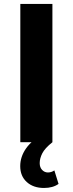

<svg xmlns="http://www.w3.org/2000/svg" viewBox="-20 -720 368 972"><path d="M82.9 0V-700H245.3V0ZM202.8 231.6Q148.7 231.6 115.5 201.5Q82.4 171.4 82.4 121Q82.4 74.1 111.2 32.4Q140.1 -9.3 197.4 -40.7L245.3 0Q207.1 30.4 194.1 56.1Q181 81.7 181 105.9Q181 127.3 193.2 140.2Q205.4 153.1 222.6 153.1Q240 153.1 255.2 142.7L276.4 211Q247.8 231.6 202.8 231.6Z"/></svg>

Font: Montserrat Thin
Style: Regular
Weight: 100
Designer: Julieta Ulanovsky
Foundry: Julieta Ulanovsky
Version: Version 9.000